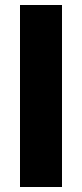

<svg xmlns="http://www.w3.org/2000/svg" viewBox="-20 -748 329 768"><path d="M60 -728H228V0H60Z"/></svg>

Font: Freesentation 9 Black
Style: Regular
Weight: 900
Designer: glyphs from Roboto by Christian Robertson / Hangul glyphs from Noto Sans CJK(Source Han Sans) by Jang Soo-young and Kang
Foundry: PT&
Version: Version 2.001